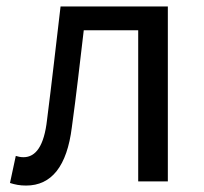

<svg xmlns="http://www.w3.org/2000/svg" viewBox="-20 -563 632 596"><path d="M61 13C140 13 188 -47 203 -168C217 -268 228 -369 240 -469H409V0H501V-543H168C154 -425 141 -308 126 -191C117 -110 91 -75 53 -75C43 -75 36 -77 29 -79L11 5C27 10 41 13 61 13Z"/></svg>

Font: Noto Sans KR Regular
Style: Regular
Weight: 400
Designer: Ryoko NISHIZUKA  (kana & ideographs); Paul D. Hunt (Latin, Greek & Cyrillic); Wenlong ZHANG  (bopomofo); Sandoll Communi
Foundry: Adobe Systems Incorporated
Version: Version 1.004;PS 1.004;hotconv 1.0.82;makeotf.lib2.5.63406